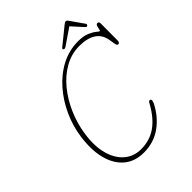

<svg xmlns="http://www.w3.org/2000/svg" viewBox="-240 -975 1118 1118"><g transform="rotate(-45 318.5 -416.0)"><path d="M528 -176Q533 -173 531.5 -164Q530 -155 526 -146.5Q488.5 -73 427 -29Q365.5 15 282.5 15Q210.5 15 162.2 -25.2Q114 -65.5 94.8 -138.8Q75.5 -212 89.5 -311.5Q100 -387.5 132.8 -459.5Q165.5 -531.5 216 -589.2Q266.5 -647 331.2 -681Q396 -715 471 -715Q515 -715 542.2 -703Q569.5 -691 583.5 -679Q597.5 -667 601.5 -667Q605 -667 606.8 -677.8Q608.5 -688.5 612.2 -699.5Q616 -710.5 624.5 -710.5Q637 -710.5 637 -695.5L636.5 -553Q636.5 -546.5 633 -541.5Q629.5 -536.5 624 -536.5Q614.5 -536.5 611.5 -552.5L605 -591Q597 -641 558.5 -665.8Q520 -690.5 457 -690.5Q391 -690.5 334 -658.2Q277 -626 232.2 -571Q187.5 -516 158 -447.5Q128.5 -379 118 -307Q104.5 -218 122.2 -151.2Q140 -84.5 182.8 -47.5Q225.5 -10.5 286 -10.5Q357.5 -10.5 411.5 -48.5Q465.5 -86.5 507.5 -163Q516.5 -182.5 528 -176ZM570.5 -740Q565 -736.5 557 -745L496 -812.5L397.5 -745Q383.5 -735.5 377 -742Q371.5 -747.5 379 -754L484.5 -839.5Q496 -848.5 501 -848.5Q508.5 -848.5 515 -839.5L575 -754Q577.5 -750.5 575.8 -746.5Q574 -742.5 570.5 -740Z"/></g></svg>

Font: Fraunces144ptSuperSoftThinItalic
Style: Italic
Weight: 100
Italic angle: -16°
Version: Version 1.000;[0bf87f6ff]